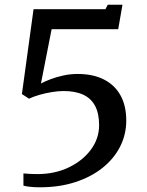

<svg xmlns="http://www.w3.org/2000/svg" viewBox="-20 -782 625 816"><path d="M79.6 -44.9Q94.1 -43.6 109.8 -42.8Q125.5 -42.1 139 -42.1Q212.6 -42.1 272.1 -70.5Q331.5 -98.9 366.4 -146.1Q401.2 -193.2 401.2 -250.1Q401.2 -299.9 384.1 -332Q367.1 -364.1 333.6 -379.6Q300.1 -395.1 250.1 -395.1Q227.5 -395.1 200.5 -390.7Q173.5 -386.3 147.8 -379Q122.2 -371.6 103.3 -362.6L73.1 -382.2L122.6 -743H428.1L438.1 -762H500.5L482.4 -657.9H199.4L154 -427Q169.7 -435.8 194.8 -445.3Q219.8 -454.8 249.7 -461.3Q279.5 -467.7 310.1 -467.7Q374.9 -467.7 421.1 -444.4Q467.4 -421.2 492 -376.9Q516.6 -332.7 516.6 -269.5Q516.6 -210.5 490.6 -159.1Q464.5 -107.8 416.1 -68.9Q367.6 -30.1 300.1 -8.1Q232.6 14 149.6 14Q138.6 14 126.8 13.5Q115.1 13 103.1 11.4Q91.1 9.9 79.6 7Z"/></svg>

Font: Merriweather Light
Style: Regular
Weight: 300
Designer: Eben Sorkin
Foundry: Eben Sorkin
Version: Version 2.100